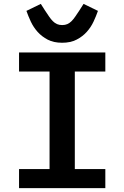

<svg xmlns="http://www.w3.org/2000/svg" viewBox="-20 -968 640 988"><path d="M78 0V-98H235V-600H78V-698H522V-600H365V-98H522V0ZM300 -748Q256 -748 225.5 -764Q195 -780 173.5 -804Q152 -828 138.5 -857Q125 -886 116 -912L190 -948L211 -915Q223 -897 232.5 -883Q242 -869 252 -859Q262 -849 273.5 -844Q285 -839 300 -839Q315 -839 326.5 -844Q338 -849 348 -859Q358 -869 367.5 -883Q377 -897 389 -915L410 -948L484 -912Q475 -886 461.5 -857Q448 -828 426.5 -804Q405 -780 374 -764Q343 -748 300 -748Z"/></svg>

Font: IBM Plex Mono SemiBold
Style: Regular
Weight: 600
Monospace: yes
Designer: Mike Abbink, Paul van der Laan, Pieter van Rosmalen
Foundry: Bold Monday
Version: Version 2.3